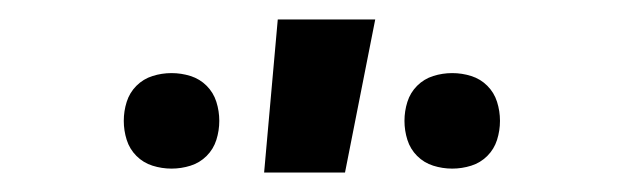

<svg xmlns="http://www.w3.org/2000/svg" viewBox="-20 -777 640 197"><path d="M444 -604Q434 -604 424.5 -607Q415 -610 408 -617Q401 -624 398 -633.5Q395 -643 395 -653Q395 -663 398 -672.5Q401 -682 408 -689Q415 -696 424.5 -699Q434 -702 444 -702Q454 -702 463.5 -699Q473 -696 480 -689Q487 -682 490 -672.5Q493 -663 493 -653Q493 -643 490 -633.5Q487 -624 480 -617Q473 -610 463.5 -607Q454 -604 444 -604ZM156 -604Q146 -604 136.5 -607Q127 -610 120 -617Q113 -624 110 -633.5Q107 -643 107 -653Q107 -663 110 -672.5Q113 -682 120 -689Q127 -696 136.5 -699Q146 -702 156 -702Q166 -702 175.5 -699Q185 -696 192 -689Q199 -682 202 -672.5Q205 -663 205 -653Q205 -643 202 -633.5Q199 -624 192 -617Q185 -610 175.5 -607Q166 -604 156 -604ZM251 -600 265 -757H365L334 -600Z"/></svg>

Font: R Plex Mono
Style: Bold
Weight: 700
Monospace: yes
Designer: Belleve Invis
Foundry: Belleve Invis
Version: Version 31.8.0